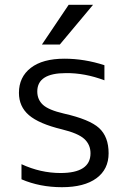

<svg xmlns="http://www.w3.org/2000/svg" viewBox="-20 -777 536 807"><path d="M234.4 -49.8Q360.4 -49.8 360.4 -132.8Q360.4 -168.9 334.5 -192.9Q308.6 -216.8 240.2 -233.4Q143.6 -256.8 101.6 -293Q59.6 -329.1 59.6 -386.7Q59.6 -453.1 109.4 -491.7Q159.2 -530.3 251 -530.3Q335 -530.3 418.9 -502.9V-439.5Q335.9 -470.7 256.8 -469.7Q136.7 -469.7 136.7 -392.6Q136.7 -358.4 160.6 -336.4Q184.6 -314.5 248 -299.8Q356.4 -275.4 396.5 -238.8Q436.5 -202.1 436.5 -132.8Q436.5 -65.4 385.3 -27.8Q334 9.8 240.2 9.8Q147.5 9.8 70.3 -23.4V-86.9Q150.4 -49.8 234.4 -49.8ZM371.1 -756.8 231.4 -589.8H156.2L268.6 -756.8Z"/></svg>

Font: Gen Shin Gothic Normal
Style: Regular
Weight: 300
Designer: [Source Han Sans]
Ryoko NISHIZUKA  (kana & ideographs); Paul D. Hunt (Latin, Greek & Cyrillic); Wenlong ZHANG  (bopomofo
Version: Version 1.002.20150607